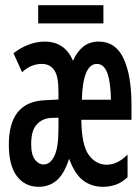

<svg xmlns="http://www.w3.org/2000/svg" viewBox="-20 -709 540 739"><path d="M129 10Q76 10 45 -31Q14 -72 14 -152Q14 -316 150 -323L205 -326V-359Q205 -416 188.5 -439.5Q172 -463 141 -463Q99 -463 65 -431L32 -504Q57 -524 88.5 -536.5Q120 -549 154 -549Q189 -549 216.5 -531.5Q244 -514 261 -475Q276 -510 300.5 -529.5Q325 -549 360 -549Q425 -549 455.5 -484Q486 -419 486 -306V-248H293Q294 -151 321.5 -113Q349 -75 391 -75Q432 -75 471 -114V-27Q450 -7 426.5 1.5Q403 10 376 10Q333 10 300.5 -14Q268 -38 246 -98Q227 -39 198 -14.5Q169 10 129 10ZM407 -325Q406 -393 393 -428Q380 -463 353 -463Q299 -463 295 -325ZM148 -76Q173 -76 189 -108Q205 -140 205 -212V-256L175 -255Q143 -253 121.5 -230Q100 -207 100 -155Q100 -113 114.5 -94.5Q129 -76 148 -76ZM127 -619V-689H378V-619Z"/></svg>

Font: Noto Sans Mono ExtraCondensed Medium
Style: Regular
Weight: 500
Width: 2
Designer: Monotype Design Team
Foundry: Monotype Imaging Inc.
Version: Version 2.014